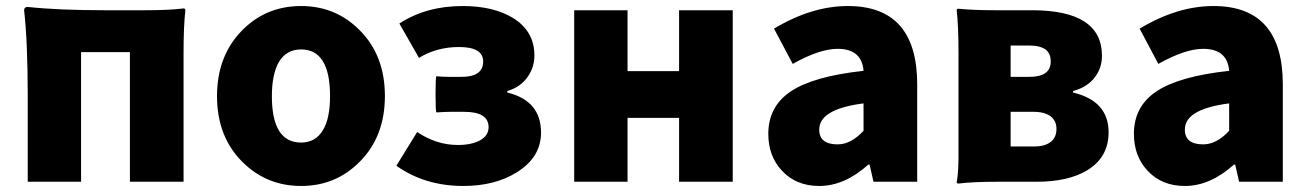

<svg xmlns="http://www.w3.org/2000/svg" viewBox="-20 -603 4341 637"><path d="M72 0V-285Q72 -463 60 -569Q60 -580 72 -580Q173 -569 330 -569H460Q541 -569 589 -575Q595 -575 595 -569Q589 -517 589 -427V-284V0H411V-430H249V0Z M979 14Q865 14 785 -65Q700 -149 700 -284Q700 -419 785 -504Q864 -583 979 -583Q1093 -583 1172 -504Q1257 -420 1257 -284.5Q1257 -149 1172 -65Q1093 14 979 14ZM979 -130Q1027 -130 1052 -172Q1075 -211 1075 -284Q1075 -439 979 -439Q930 -439 905 -397Q882 -356 882 -284Q882 -130 979 -130Z M1517 14Q1390 14 1295 -53L1364 -165Q1428 -122 1499 -122Q1544 -122 1572 -137Q1601 -153 1601 -181Q1601 -232 1520 -232H1474Q1458 -232 1428 -230Q1425 -232 1425 -290.5Q1425 -349 1428 -350Q1448 -348 1469 -348H1511Q1583 -348 1583 -399Q1583 -447 1503 -447Q1429 -447 1370 -411L1305 -525Q1394 -583 1515 -583Q1616 -583 1681 -544Q1753 -500 1753 -419Q1753 -381 1732 -350Q1708 -314 1663 -301V-296Q1775 -269 1775 -163Q1775 -81 1694 -31Q1622 14 1517 14Z M1885 0V-569H2062V-367H2233V-569H2411V-284V0H2233V-212H2062V0Z M2698 14Q2621 14 2574 -37Q2529 -85 2529 -159Q2529 -250 2604 -300Q2679 -350 2845 -368Q2839 -441 2759 -441Q2699 -441 2610 -391L2548 -508Q2673 -583 2793 -583Q3023 -583 3023 -323V-161V0H2878L2865 -57H2861Q2782 14 2698 14ZM2759 -124Q2803 -124 2845 -169V-260Q2767 -250 2730 -226Q2698 -205 2698 -173Q2698 -124 2759 -124Z M3160 6Q3154 6 3154 0Q3161 -29 3160 -118Q3160 -134 3160 -142V-284V-427Q3160 -517 3154 -569Q3154 -574 3160 -574Q3210 -569 3282 -569H3404Q3636 -569 3636 -418Q3636 -379 3614 -349Q3589 -314 3540 -301V-296Q3658 -268 3658 -164Q3658 -81 3587 -38Q3524 0 3419 0H3289Q3208 0 3160 6ZM3333 -117H3410Q3449 -117 3468 -134Q3485 -148 3485 -176Q3485 -201 3467 -216Q3447 -232 3409 -232H3333ZM3333 -348H3395Q3466 -348 3466 -399Q3466 -425 3450 -438Q3431 -452 3395 -452H3333Z M3911 14Q3834 14 3787 -37Q3742 -85 3742 -159Q3742 -250 3817 -300Q3892 -350 4058 -368Q4052 -441 3972 -441Q3912 -441 3823 -391L3761 -508Q3886 -583 4006 -583Q4236 -583 4236 -323V-161V0H4091L4078 -57H4074Q3995 14 3911 14ZM3972 -124Q4016 -124 4058 -169V-260Q3980 -250 3943 -226Q3911 -205 3911 -173Q3911 -124 3972 -124Z"/></svg>

Font: GenSekiGothic TW H
Style: Regular
Weight: 900
Version: Version 1.501;PS 1;hotconv 16.6.51;makeotf.lib2.5.65220